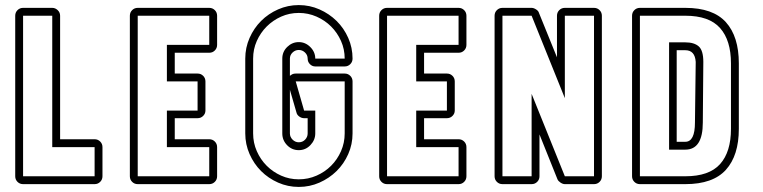

<svg xmlns="http://www.w3.org/2000/svg" viewBox="-20 -726 3009 757"><path d="M71 0Q58 0 49 -9Q40 -18 40 -31V-664Q40 -677 49 -686Q58 -695 71 -695H186Q198 -695 207.5 -686Q217 -677 217 -664V-177H353Q366 -177 375 -168Q384 -159 384 -146V-31Q384 -18 375 -9Q366 0 353 0ZM353 -31V-146H186V-664H71V-31Z M523 0Q510 0 501 -9Q492 -18 492 -31V-664Q492 -677 501 -686Q510 -695 523 -695H805Q818 -695 827 -686Q836 -677 836 -664V-549Q836 -536 827 -527Q818 -518 805 -518H669V-436H759Q772 -436 781 -427Q790 -418 790 -405V-290Q790 -278 781 -269Q772 -260 759 -260H669V-177H805Q818 -177 827 -168Q836 -159 836 -146V-31Q836 -18 827 -9Q818 0 805 0ZM805 -31V-146H638V-290H759V-405H638V-549H805V-664H523V-31Z M1123 -372V-200Q1123 -186 1133.5 -175.5Q1144 -165 1158 -165Q1173 -165 1183 -175.5Q1193 -186 1193 -200V-260H1179Q1169 -260 1160 -266.5Q1151 -273 1149 -282ZM1158 -706Q1201 -706 1239.5 -689Q1278 -672 1307 -643.5Q1336 -615 1353 -576.5Q1370 -538 1370 -495Q1370 -482 1361 -473Q1352 -464 1339 -464H1223Q1211 -464 1202 -473Q1193 -482 1193 -495Q1193 -509 1182.5 -519Q1172 -529 1158 -529Q1144 -529 1133.5 -519Q1123 -509 1123 -495V-427Q1128 -431 1133 -433.5Q1138 -436 1146 -436H1339Q1352 -436 1361 -427Q1370 -418 1370 -405V-200Q1370 -157 1353 -118.5Q1336 -80 1307 -51.5Q1278 -23 1239.5 -6Q1201 11 1158 11Q1115 11 1076.5 -6Q1038 -23 1009.5 -51.5Q981 -80 964 -118.5Q947 -157 947 -200V-495Q947 -538 964 -576.5Q981 -615 1009.5 -643.5Q1038 -672 1076.5 -689Q1115 -706 1158 -706ZM1158 -675Q1121 -675 1088.5 -660.5Q1056 -646 1031.5 -621.5Q1007 -597 992.5 -564.5Q978 -532 978 -495V-200Q978 -163 992.5 -130Q1007 -97 1031.5 -72.5Q1056 -48 1088.5 -33.5Q1121 -19 1158 -19Q1195 -19 1228 -33.5Q1261 -48 1285.5 -72.5Q1310 -97 1324.5 -130Q1339 -163 1339 -200V-405H1146L1179 -290H1223V-200Q1223 -174 1204 -154Q1185 -134 1158 -134Q1131 -134 1112 -153.5Q1093 -173 1093 -200V-495Q1093 -522 1112.5 -541Q1132 -560 1158 -560Q1184 -560 1203.5 -540.5Q1223 -521 1223 -495H1339Q1339 -532 1324.5 -564.5Q1310 -597 1285.5 -621.5Q1261 -646 1228 -660.5Q1195 -675 1158 -675Z M1506 0Q1493 0 1484 -9Q1475 -18 1475 -31V-664Q1475 -677 1484 -686Q1493 -695 1506 -695H1788Q1801 -695 1810 -686Q1819 -677 1819 -664V-549Q1819 -536 1810 -527Q1801 -518 1788 -518H1652V-436H1742Q1755 -436 1764 -427Q1773 -418 1773 -405V-290Q1773 -278 1764 -269Q1755 -260 1742 -260H1652V-177H1788Q1801 -177 1810 -168Q1819 -159 1819 -146V-31Q1819 -18 1810 -9Q1801 0 1788 0ZM1788 -31V-146H1621V-290H1742V-405H1621V-549H1788V-664H1506V-31Z M1930 -664Q1930 -677 1939 -686Q1948 -695 1961 -695H2076Q2084 -695 2093.5 -689Q2103 -683 2105 -675L2176 -500V-664Q2176 -677 2185 -686Q2194 -695 2207 -695H2322Q2335 -695 2344 -686Q2353 -677 2353 -664V-31Q2353 -18 2344 -9Q2335 0 2322 0H2207Q2199 0 2190 -6Q2181 -12 2178 -19L2107 -196V-31Q2107 -18 2098 -9Q2089 0 2076 0H1961Q1948 0 1939 -9Q1930 -18 1930 -31ZM1961 -31H2076V-356L2207 -31H2322V-664H2207V-339L2076 -664H1961Z M2893 -218Q2893 -113 2842 -56.5Q2791 0 2682 0H2503Q2490 0 2481 -9Q2472 -18 2472 -31V-664Q2472 -677 2481 -686Q2490 -695 2503 -695H2682Q2791 -695 2842 -638.5Q2893 -582 2893 -476ZM2648 -167H2682Q2720 -167 2720 -243L2723 -482Q2720 -528 2682 -528H2648ZM2618 -559H2682Q2717 -559 2735 -543Q2753 -527 2753 -482L2751 -243Q2751 -136 2682 -136H2618ZM2862 -476Q2862 -567 2819 -615.5Q2776 -664 2682 -664H2503V-31H2682Q2776 -31 2819 -79Q2862 -127 2862 -218Z"/></svg>

Font: Lichte PostBus
Style: Regular
Weight: 400
Designer: Peter Wiegel
Version: Version 1.001